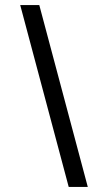

<svg xmlns="http://www.w3.org/2000/svg" viewBox="-20 -740 428 760"><path d="M135.5 -720H60L252 0H327.5Z"/></svg>

Font: Eudonet
Style: Regular
Weight: 400
Designer: Mikhail Sharanda
Foundry: Mikhail Sharanda
Version: Version 4.503;Glyphs 3.1.2 (3151)